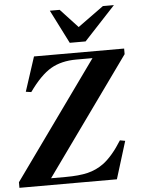

<svg xmlns="http://www.w3.org/2000/svg" viewBox="-72 -944 742 991"><g transform="rotate(-5 299.5 -448.5)"><path d="M553 -194 493 0H-12V-29L422 -634H339Q260 -634 205.5 -602Q151 -570 92 -487L64 -491L122 -669H589V-640L155 -35H230Q300 -35 345.5 -46Q391 -57 429 -85Q478 -122 526 -199ZM556 -897 394 -723H312L224 -897H275L365 -800L499 -897Z"/></g></svg>

Font: STIX MathJax Latin
Style: Bold Italic
Weight: 700
Italic angle: -16.33°
Designer: MicroPress Inc., with final additions and corrections provided by Coen Hoffman, Elsevier (retired)
Version: Version 1.1.1